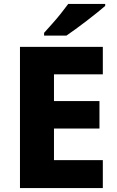

<svg xmlns="http://www.w3.org/2000/svg" viewBox="-20 -951 590 971"><path d="M500 0H81V-714H500V-575H253V-440H483V-301H253V-141H500ZM512 -921Q496 -907 471 -887Q446 -867 417.5 -845Q389 -823 362 -803.5Q335 -784 316 -771H203V-785Q219 -803 242 -828.5Q265 -854 287 -881.5Q309 -909 325 -931H512Z"/></svg>

Font: Noto Sans Canadian Aboriginal ExtraBold
Style: Regular
Weight: 800
Designer: Monotype Design Team, Typotheque's Kevin King
Foundry: Monotype Imaging Inc.
Version: Version 2.004; ttfautohint (v1.8.4.7-5d5b)